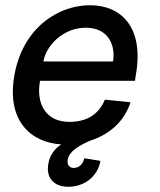

<svg xmlns="http://www.w3.org/2000/svg" viewBox="-20 -536 612 734"><path d="M241 178C303 178 353 139 364 79L302 69C296 99 275 106 261 106C248 106 235 96 239 74C244 45 278 21 327 1C401 -23 456 -74 479 -145L381 -155C367 -122 335 -70 245 -70C155 -70 117 -140 133 -227H496L499 -248C532 -431 444 -516 324 -516C204 -516 67 -431 35 -248C4 -72 100 9 214 16C187 34 170 59 165 89C155 141 183 178 241 178ZM146 -301C155 -358 218 -430 308 -430C398 -430 422 -358 412 -301Z"/></svg>

Font: Uncut Sans Medium
Style: Italic
Weight: 500
Italic angle: -10°
Designer: Kasper Nordkvist
Foundry: Uncut Type
Version: Version 1.111;FEAKit 1.0